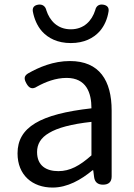

<svg xmlns="http://www.w3.org/2000/svg" viewBox="-20 -832 603 865"><path d="M483 -250V-334C483 -469 428 -557 295 -557C220 -557 155 -529 106 -501C87 -489 88 -476 99 -456C111 -434 126 -428 147 -442C185 -463 231 -481 280 -481C369 -481 392 -414 392 -344C161 -318 59 -259 59 -141C59 -43 126 13 217 13C284 13 345 -22 397 -65H400L404 -34C407 -11 421 0 444 0C469 0 483 -12 483 -37V-167ZM201 -233C239 -256 301 -273 392 -283V-207V-132C339 -85 295 -61 243 -61C189 -61 147 -85 147 -147C147 -182 163 -211 201 -233ZM169 -691C197 -660 239 -638 299 -638C359 -638 401 -660 429 -691C451 -716 464 -748 469 -780C472 -798 463 -808 445 -811C426 -814 413 -805 409 -786C394 -739 359 -700 299 -700C239 -700 204 -739 189 -785C185 -804 171 -814 152 -811C134 -808 125 -798 128 -780C134 -748 147 -716 169 -691Z"/></svg>

Font: GenSenRounded2 TW R
Style: Regular
Weight: 400
Version: Version 2.100;PS 2.1;hotconv 16.6.51;makeotf.lib2.5.65220 DE